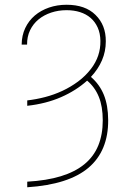

<svg xmlns="http://www.w3.org/2000/svg" viewBox="-20 -574 543 807"><path d="M71 -386.4Q71.4 -425.1 86.1 -456.1Q100.9 -487.2 126.4 -508.9Q152 -530.5 186.3 -542.3Q220.5 -554 259.9 -554Q338.4 -554 381.4 -511.4Q425.4 -468.4 424.7 -399.9Q424.7 -358 408.6 -320.5Q392.4 -283 362.2 -250.7Q398.4 -219.5 416.4 -175.6Q434.3 -131.7 434.7 -69.6Q435.4 60 352.1 130.9Q268.8 201.7 94.5 213.1V189.6Q176.1 185 235.8 166.7Q295.5 148.4 334.7 116.3Q373.9 84.2 392.9 38Q411.9 -8.2 411.9 -68.2Q411.9 -126.8 395.2 -167.4Q378.6 -208.1 346.2 -235.1Q299.7 -193.2 236.7 -165.7Q173.7 -138.1 94.5 -129.3V-152Q131.7 -156.2 169.4 -166Q207 -175.8 242.2 -192.1Q277.3 -208.5 308.2 -231.4Q339.1 -254.3 362.6 -284.8Q403.1 -337.7 402 -402Q401.6 -433.9 390.6 -458.3Q379.6 -482.6 360.8 -498.8Q342 -514.9 316.2 -523.1Q290.5 -531.2 259.9 -531.2Q225.5 -531.2 195.1 -521.1Q164.8 -511 142 -492.4Q119.3 -473.7 106.4 -446.9Q93.4 -420.1 93.8 -386.4Z"/></svg>

Font: Inter P Thin
Style: Regular
Weight: 100
Designer: Rasmus Andersson
Foundry: rsms
Version: Version 3.018;git-588b23468